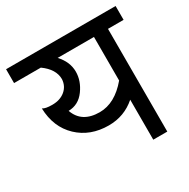

<svg xmlns="http://www.w3.org/2000/svg" viewBox="-152 -743 860 874"><g transform="rotate(-30 278.0 -306.5)"><path d="M262.2 -230Q342.3 -230 410.2 -311V-540H219.2Q259.8 -496.6 259.8 -444.8Q259.8 -396.5 227.5 -352.1Q194.8 -307.1 142.1 -306.2Q168.9 -230 262.2 -230ZM188 -446.8Q188 -499 130.9 -540H-9.8V-612.8H565.9V-540H483.9V0H410.2V-210Q349.6 -157.2 268.1 -157.2Q171.4 -157.2 108.4 -216.8Q44.9 -276.9 42 -377Q54.7 -367.2 91.8 -367.2Q133.3 -367.2 159.7 -389.2Q186 -411.1 188 -446.8Z"/></g></svg>

Font: Miedinger*
Style: Book
Weight: 400
Version: Version 001.000